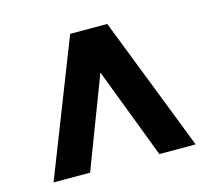

<svg xmlns="http://www.w3.org/2000/svg" viewBox="-78 -732 756 680"><g transform="rotate(-15 300.0 -391.5)"><path d="M427 -145 300 -478 173 -145H39L232 -638H368L560 -145Z"/></g></svg>

Font: Muli Black
Style: Regular
Weight: 900
Designer: Vernon Adams
Foundry: Vernon Adams
Version: Version 2.001